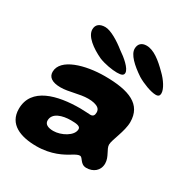

<svg xmlns="http://www.w3.org/2000/svg" viewBox="-184 -884 1041 1091"><g transform="rotate(30 336.5 -339.0)"><path d="M648 -526.5C667 -526.5 673 -535.5 673 -550C673 -578.5 643.5 -623 611 -654C561 -704.5 512.5 -743 465 -743C432.5 -743 414 -724.5 414 -694C414 -655.5 461.5 -611 522.5 -570.5C559 -548.5 616 -526.5 648 -526.5ZM394.5 -525.5C427 -525.5 437.5 -533 437.5 -548C437.5 -576.5 387 -619.5 346.5 -646.5C303 -681.5 245 -717 209 -717C173.5 -717 151 -701 151 -669C151 -623.5 210.5 -579 275 -549C312 -534 363 -525.5 394.5 -525.5ZM207.5 65.5C304.5 65.5 370 28.5 404.5 7C424.5 -5.5 438.5 -12 449 -12C469.5 -12 472.5 30.5 514.5 30.5C558.5 30.5 595.5 3.5 595.5 -44.5C595.5 -89 560.5 -119.5 560.5 -149.5C560.5 -180.5 601.5 -259 601.5 -319.5C601.5 -435 508 -474 346 -474C220.5 -474 76 -434.5 76 -347C76 -313 102.5 -292.5 159 -292.5C213.5 -292.5 272 -316 328.5 -316C357.5 -316 382 -310.5 396 -299.5C404 -293 408.5 -284 408.5 -272C408.5 -254 402.5 -242.5 383.5 -242.5C375 -242.5 342.5 -245.5 316.5 -245.5C168.5 -245.5 15 -208.5 15 -69C15 31 101.5 65.5 207.5 65.5ZM247 -57.5C212.5 -57.5 189.5 -68.5 189.5 -93.5C189.5 -143 249 -160.5 305 -160.5C344 -160.5 367 -156.5 367 -138C367 -93.5 297.5 -57.5 247 -57.5Z"/></g></svg>

Font: Gluten
Style: Bold Italic
Weight: 700
Italic angle: -13°
Designer: Tyler Finck
Foundry: Etcetera Type Company
Version: Version 0.920